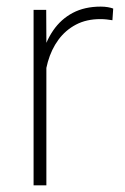

<svg xmlns="http://www.w3.org/2000/svg" viewBox="-20 -558 375 578"><path d="M119.6 -438.5V0H81.1V-528.3H119.1ZM320.8 -532.2 318.4 -497.1Q309.6 -498.5 300.8 -499.5Q292 -500.5 282.2 -500.5Q240.2 -500.5 208.7 -483.9Q177.2 -467.3 156 -438.5Q134.8 -409.7 124 -371.6Q113.3 -333.5 112.8 -290L93.8 -286.1Q93.8 -340.3 105.2 -386.2Q116.7 -432.1 140.1 -466.3Q163.6 -500.5 199.2 -519.3Q234.9 -538.1 283.2 -538.1Q294.9 -538.1 304.7 -536.4Q314.5 -534.7 320.8 -532.2Z"/></svg>

Font: Roboto ExtraLight
Style: Regular
Weight: 250
Designer: Christian Robertson
Foundry: Google
Version: Version 3.009; 2024